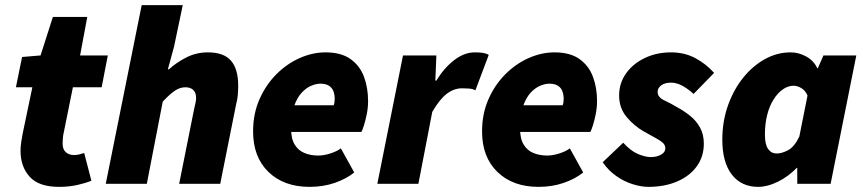

<svg xmlns="http://www.w3.org/2000/svg" viewBox="-20 -716 3364 748"><path d="M210 12Q131 12 95.5 -27.5Q60 -67 60 -128Q60 -145 62.5 -161.5Q65 -178 68 -194L106 -376H42L66 -494L138 -500L186 -650H320L292 -500H400L376 -376H264L226 -188Q225 -179 224.5 -171.5Q224 -164 224 -156Q224 -134 236.5 -123Q249 -112 268 -112Q279 -112 289 -114.5Q299 -117 308 -120L336 -12Q315 -3 282 4.5Q249 12 210 12Z M392 0 532 -696H692L658 -534L634 -446H638Q668 -473 706.5 -492.5Q745 -512 790 -512Q852 -512 880 -479.5Q908 -447 908 -382Q908 -366 906.5 -347Q905 -328 900 -310L838 0H678L736 -290Q739 -304 741.5 -314.5Q744 -325 744 -334Q744 -355 733 -365.5Q722 -376 702 -376Q681 -376 661 -362.5Q641 -349 614 -320L552 0Z M1186 12Q1086 12 1026 -46Q966 -104 966 -204Q966 -273 991 -329.5Q1016 -386 1057 -427Q1098 -468 1148 -490Q1198 -512 1248 -512Q1309 -512 1345.5 -486Q1382 -460 1398 -417Q1414 -374 1414 -322Q1414 -297 1409 -272Q1404 -247 1398 -228Q1392 -209 1388 -202H1086L1098 -306H1280Q1282 -311 1283 -317Q1284 -323 1284 -330Q1284 -347 1279 -360.5Q1274 -374 1261.5 -382Q1249 -390 1228 -390Q1212 -390 1192.5 -382Q1173 -374 1155 -354.5Q1137 -335 1125.5 -301.5Q1114 -268 1114 -216Q1114 -175 1128.5 -152Q1143 -129 1167 -119.5Q1191 -110 1220 -110Q1241 -110 1266.5 -118Q1292 -126 1308 -138L1360 -44Q1329 -19 1284 -3.5Q1239 12 1186 12Z M1450 0 1550 -500H1680L1676 -402H1680Q1709 -450 1748.5 -481Q1788 -512 1830 -512Q1851 -512 1864 -509.5Q1877 -507 1884 -502L1832 -364Q1822 -370 1807 -371Q1792 -372 1780 -372Q1749 -372 1721 -351Q1693 -330 1664 -280L1610 0Z M2078 12Q1978 12 1918 -46Q1858 -104 1858 -204Q1858 -273 1883 -329.5Q1908 -386 1949 -427Q1990 -468 2040 -490Q2090 -512 2140 -512Q2201 -512 2237.5 -486Q2274 -460 2290 -417Q2306 -374 2306 -322Q2306 -297 2301 -272Q2296 -247 2290 -228Q2284 -209 2280 -202H1978L1990 -306H2172Q2174 -311 2175 -317Q2176 -323 2176 -330Q2176 -347 2171 -360.5Q2166 -374 2153.5 -382Q2141 -390 2120 -390Q2104 -390 2084.5 -382Q2065 -374 2047 -354.5Q2029 -335 2017.5 -301.5Q2006 -268 2006 -216Q2006 -175 2020.5 -152Q2035 -129 2059 -119.5Q2083 -110 2112 -110Q2133 -110 2158.5 -118Q2184 -126 2200 -138L2252 -44Q2221 -19 2176 -3.5Q2131 12 2078 12Z M2506 12Q2478 12 2444.5 1.5Q2411 -9 2380.5 -30.5Q2350 -52 2328 -84L2408 -160Q2437 -128 2465.5 -116Q2494 -104 2516 -104Q2531 -104 2544 -108.5Q2557 -113 2564.5 -120.5Q2572 -128 2572 -138Q2572 -151 2562 -160Q2552 -169 2533 -179Q2514 -189 2488 -204Q2451 -225 2421.5 -260Q2392 -295 2392 -344Q2392 -392 2419 -430Q2446 -468 2492 -490Q2538 -512 2594 -512Q2647 -512 2689 -489.5Q2731 -467 2762 -432L2682 -350Q2663 -368 2640 -381Q2617 -394 2594 -394Q2570 -394 2556 -383.5Q2542 -373 2542 -358Q2542 -337 2568 -325Q2594 -313 2622 -296Q2646 -283 2669 -264.5Q2692 -246 2707 -219.5Q2722 -193 2722 -156Q2722 -106 2694.5 -68Q2667 -30 2618 -9Q2569 12 2506 12Z M2934 12Q2868 12 2831 -36Q2794 -84 2794 -172Q2794 -243 2816 -305Q2838 -367 2875.5 -413.5Q2913 -460 2960.5 -486Q3008 -512 3060 -512Q3092 -512 3121.5 -495.5Q3151 -479 3164 -450H3166L3188 -500H3316L3216 0H3086V-62H3084Q3051 -28 3010.5 -8Q2970 12 2934 12ZM3006 -118Q3026 -118 3050.5 -131Q3075 -144 3094 -184L3126 -344Q3117 -364 3101.5 -373Q3086 -382 3072 -382Q3050 -382 3030 -368Q3010 -354 2994 -329Q2978 -304 2969 -269Q2960 -234 2960 -192Q2960 -153 2972.5 -135.5Q2985 -118 3006 -118Z"/></svg>

Font: Source Sans 3 Black
Style: Italic
Weight: 900
Italic angle: -11°
Designer: Paul D. Hunt
Foundry: Adobe
Version: Version 3.052;hotconv 1.1.0;makeotfexe 2.6.0